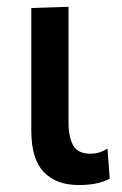

<svg xmlns="http://www.w3.org/2000/svg" viewBox="-20 -520 352 552"><path d="M207 12Q142 12 106 -25.2Q70 -62.5 70 -144V-497L177 -500.5V-169Q177 -125 190.8 -101.5Q204.5 -78 240 -78Q252.5 -78 264 -81.2Q275.5 -84.5 289 -93L295.5 -6.5Q262.5 12 207 12Z"/></svg>

Font: Heraclito Medium
Style: Regular
Weight: 500
Designer: Kostas Bartsokas (font) & Cristiano Sobral (main changes)
Foundry: Kostas Bartsokas (font) & Cristiano Sobral (main changes)
Version: Version 1.00;July 8, 2020;FontCreator 13.0.0.2655 64-bit